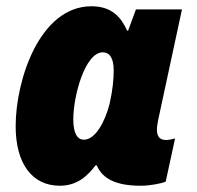

<svg xmlns="http://www.w3.org/2000/svg" viewBox="-20 -583 630 613"><path d="M171 10C227 10 260 -22 285 -55H289C307 -12 351 10 429 10C459 10 495 3 509 -3L539 -141C532 -139 519 -136 510 -136C488 -136 481 -150 481 -169C481 -178 483 -189 485 -200L561 -553H414L389 -485H386C367 -527 338 -563 272 -563C107 -563 30 -328 30 -180C30 -60 83 10 171 10ZM248 -137C225 -137 214 -161 214 -202C214 -278 252 -416 308 -416C329 -416 343 -399 343 -358C343 -331 340 -296 330 -252C316 -196 285 -137 248 -137Z"/></svg>

Font: Noto Sans SemiCondensed Black
Style: Italic
Weight: 900
Width: 4
Italic angle: -12°
Designer: Monotype Design Team
Foundry: Monotype Imaging Inc.
Version: Version 2.013